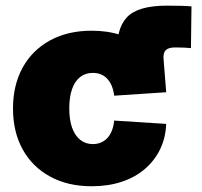

<svg xmlns="http://www.w3.org/2000/svg" viewBox="-20 -647 714 678"><path d="M404.3 -321.3 394.5 -454.6Q388.7 -542.5 427 -584.7Q465.3 -627 568.4 -627Q593.8 -627 617.2 -626.5Q640.6 -626 656.2 -624.5L654.3 -477.1Q645 -478 630.6 -478.8Q616.2 -479.5 598.6 -479.5Q574.7 -479.5 565.2 -469.7Q555.7 -460 557.6 -438L566.9 -321.3ZM304.2 10.7Q219.2 10.7 156.5 -23.7Q93.8 -58.1 59.8 -119.9Q25.9 -181.6 25.9 -263.7Q25.9 -346.2 59.8 -408Q93.8 -469.7 156.5 -504.2Q219.2 -538.6 304.2 -538.6Q360.8 -538.6 407.7 -522.9Q454.6 -507.3 489 -478.8Q523.4 -450.2 543.5 -410.2Q563.5 -370.1 566.9 -321.3L383.3 -309.1Q380.9 -328.1 374.8 -343Q368.7 -357.9 359.1 -368.4Q349.6 -378.9 336.7 -384.3Q323.7 -389.6 307.6 -389.6Q281.7 -389.6 263.2 -375.2Q244.6 -360.8 234.6 -332.8Q224.6 -304.7 224.6 -264.2Q224.6 -224.1 234.6 -196Q244.6 -168 263.4 -153.1Q282.2 -138.2 307.6 -138.2Q323.7 -138.2 336.7 -143.8Q349.6 -149.4 359.4 -159.9Q369.1 -170.4 375.2 -186Q381.3 -201.7 383.3 -221.2L566.9 -209.5Q564.9 -159.7 545.2 -119.4Q525.4 -79.1 491 -49.8Q456.5 -20.5 409.2 -4.9Q361.8 10.7 304.2 10.7Z"/></svg>

Font: Inter 24pt Black
Style: Regular
Weight: 900
Designer: Rasmus Andersson
Foundry: rsms
Version: Version 4.001;git-66647c0bb